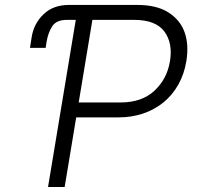

<svg xmlns="http://www.w3.org/2000/svg" viewBox="-20 -747 791 767"><path d="M106.2 -596.6Q114 -651.3 153.4 -689.6Q192.1 -727.3 255.7 -727.3H527.3Q605.5 -727.3 652 -697.8Q699.9 -667.6 717.5 -617.9Q735.1 -568.2 724.4 -502.8Q715.9 -451 692.5 -409.3Q669 -367.5 633.5 -338.4Q598 -309.3 552.4 -293.7Q506.7 -278.1 453.5 -278.1H284.4L238.3 0H171.9L282.7 -667.6H247.2Q205.3 -667.6 188.6 -642Q180.4 -628.9 174.5 -613.1Q168.7 -597.3 165.8 -578.1L162.3 -555.8H99.8ZM461.6 -337.7Q546.9 -337.7 597.3 -384.9Q647.4 -431.8 659.1 -502.8Q670.8 -575.3 636.4 -621.4Q601.9 -667.6 515.6 -667.6H349.1L294.4 -337.7Z"/></svg>

Font: Inter P Light
Style: Italic
Weight: 300
Italic angle: 9.39999°
Designer: Rasmus Andersson
Foundry: rsms
Version: Version 3.018;git-588b23468